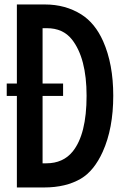

<svg xmlns="http://www.w3.org/2000/svg" viewBox="-20 -805 540 850"><path d="M54.7 -435.1V-785.2H179.2Q269.5 -785.2 339.8 -741.2Q400.9 -702.6 436.5 -622.6Q481.4 -521.5 481.4 -381.3Q481.4 -236.3 434.6 -132.8Q396.5 -48.8 338.4 -14.2Q272 24.9 175.3 24.9H54.7V-380.4H9.8V-435.1ZM187.5 -680.2H168.5V-435.1H259.3V-380.4H168.5V-82H184.6Q259.3 -82 301.8 -134.3Q363.3 -210.4 363.3 -380.9Q363.3 -547.9 298.3 -630.4Q258.8 -680.2 187.5 -680.2Z"/></svg>

Font: BIZ UDGothic
Style: Bold
Weight: 700
Monospace: yes
Designer: TypeBank Co., Ltd.
Foundry: Morisawa Inc.
Version: Version 1.05